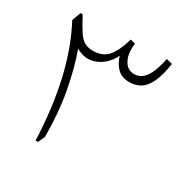

<svg xmlns="http://www.w3.org/2000/svg" viewBox="-168 -905 1043 1059"><g transform="rotate(30 354.0 -375.5)"><path d="M597.2 -751.5 634.8 -741.7Q623 -663.6 601.8 -618.9Q580.6 -574.2 550.3 -555.7Q520 -537.1 480 -537.1Q431.6 -537.1 403.3 -565.7Q375 -594.2 362.8 -637.2Q346.2 -600.6 313.2 -572Q280.3 -543.5 236.8 -536.1Q193.4 -528.8 144.5 -556.2Q180.7 -457 205.1 -326.9Q229.5 -196.8 229.5 -42.5L210 0H194.8Q187 -201.2 148.7 -369.9Q110.4 -538.6 37.6 -676.8L58.1 -732.9H71.3Q102.1 -675.3 123 -643.3Q144 -611.3 166.3 -598.9Q188.5 -586.4 221.2 -586.4Q280.3 -586.4 313.7 -624Q347.2 -661.6 371.1 -744.6L402.3 -736.8Q400.9 -726.1 400.4 -717Q399.9 -708 399.9 -699.2Q399.9 -653.3 421.4 -621.1Q442.9 -588.9 481.9 -588.9Q523.9 -588.9 551.5 -627.4Q579.1 -666 597.2 -751.5Z"/></g></svg>

Font: Pinar-DS3-FD Light
Style: Regular
Weight: 300
Designer: Amin Abedi
Version: Version 3.000